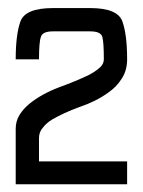

<svg xmlns="http://www.w3.org/2000/svg" viewBox="-20 -824 359 483"><path d="M78.1 -674.8Q58.6 -674.8 19.5 -674.8Q19.5 -736.3 31.2 -769.5Q43 -803.7 113.3 -803.7Q144.5 -803.7 207 -803.7Q276.4 -803.7 288.1 -769.5Q299.8 -736.3 299.8 -674.8Q299.8 -646.5 286.1 -626Q273.4 -605.5 252 -590.8Q220.7 -568.4 179.7 -554.7Q139.6 -540 111.3 -523.4Q96.7 -514.6 87.9 -502.9Q78.1 -492.2 78.1 -476.6Q78.1 -450.2 78.1 -438.5Q78.1 -426.8 78.1 -418Q152.3 -418 299.8 -418Q299.8 -398.4 299.8 -360.4Q207 -360.4 19.5 -360.4Q19.5 -406.2 19.5 -500Q19.5 -519.5 29.3 -535.2Q39.1 -550.8 54.7 -563.5Q85 -587.9 128.9 -604.5Q171.9 -620.1 204.1 -635.7Q220.7 -644.5 231.4 -654.3Q241.2 -663.1 241.2 -674.8Q241.2 -718.8 237.3 -731.4Q233.4 -745.1 207 -745.1Q175.8 -745.1 113.3 -745.1Q86.9 -745.1 83 -731.4Q78.1 -718.8 78.1 -674.8Z"/></svg>

Font: Alibu-Mazigh Belqasem 1
Style: Bold
Weight: 400
Designer: Mazigh Mubarik Belqasem
Version: Version 1.0